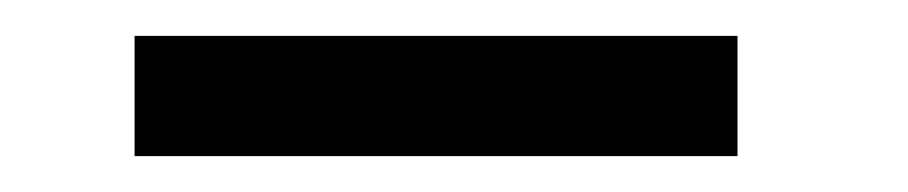

<svg xmlns="http://www.w3.org/2000/svg" viewBox="-20 -717 506 107"><path d="M55 -697H391V-630H55Z"/></svg>

Font: Big Shoulders Display Thin Black
Style: Regular
Weight: 900
Version: Version 2.002